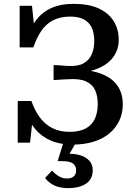

<svg xmlns="http://www.w3.org/2000/svg" viewBox="-20 -740 703 996"><path d="M357 10Q292 10 244 -10.5Q196 -31 163.5 -69.5Q131 -108 114 -162L153 -157L136 0H72V-216H143Q160 -167 186.5 -131Q213 -95 251.5 -75.5Q290 -56 341 -56Q391 -56 423.5 -73Q456 -90 471.5 -122.5Q487 -155 487 -200Q487 -244 472.5 -274Q458 -304 424.5 -318.5Q391 -333 333 -329Q321 -329 308.5 -328Q296 -327 283.5 -326Q271 -325 258 -325V-402Q271 -402 283.5 -401.5Q296 -401 308.5 -399.5Q321 -398 334 -398Q383 -395 412.5 -411Q442 -427 455.5 -457.5Q469 -488 469 -527Q469 -567 456.5 -595Q444 -623 416.5 -638.5Q389 -654 344 -654Q292 -654 255 -634.5Q218 -615 194 -579.5Q170 -544 153 -494H82V-710H146L162 -553L124 -547Q136 -587 155.5 -618.5Q175 -650 204 -673Q233 -696 272 -708Q311 -720 362 -720Q440 -720 491.5 -696.5Q543 -673 569.5 -630.5Q596 -588 596 -533Q596 -482 566 -442Q536 -402 477 -380.5Q418 -359 331 -359L408 -394V-348L344 -381Q437 -381 497.5 -360Q558 -339 587.5 -298Q617 -257 617 -199Q617 -153 599 -114.5Q581 -76 547.5 -48Q514 -20 466 -5Q418 10 357 10ZM376 -4 335 68 327 58Q366 56 396.5 65.5Q427 75 444 94.5Q461 114 461 143Q461 167 451.5 185Q442 203 424.5 214Q407 225 384.5 230.5Q362 236 335 236Q292 236 262 222Q232 208 214 183L250 145Q260 156 272 165.5Q284 175 297.5 180.5Q311 186 328 186Q350 186 362.5 175Q375 164 375 143Q375 122 359.5 109Q344 96 304 96H279L310 -4Z"/></svg>

Font: Roboto Serif 36pt Medium
Style: Regular
Weight: 500
Designer: Greg Gazdowicz
Foundry: Commercial Type
Version: Version 1.008